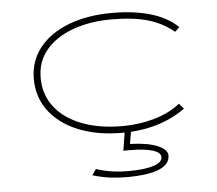

<svg xmlns="http://www.w3.org/2000/svg" viewBox="-48 -512 847 750"><g transform="rotate(-5 375.0 -137.0)"><path d="M417 11Q319 11 245.5 -19Q172 -49 131.5 -103Q91 -157 91 -228Q91 -299 132.5 -351Q174 -403 248 -431Q322 -459 418 -459Q503 -459 568 -440Q633 -421 675 -381L657 -364Q614 -400 557 -417Q500 -434 412 -434Q328 -434 261 -409.5Q194 -385 156 -339.5Q118 -294 118 -231Q118 -164 156 -115.5Q194 -67 262 -41Q330 -15 421 -15Q484 -15 544.5 -32Q605 -49 647 -83L665 -62Q563 11 417 11ZM418 185Q385 185 354 181Q323 177 286 166L302 143Q333 153 363.5 157.5Q394 162 431 162Q490 162 525.5 151Q561 140 561 119Q561 100 528.5 90.5Q496 81 440 81H415L428 0H453L443 57Q511 59 550 75Q589 91 589 115Q589 149 547 167Q505 185 418 185Z"/></g></svg>

Font: Inconsolata ExtraExpanded ExtraLight
Style: Regular
Weight: 200
Width: 8
Monospace: yes
Designer: Raph Levien, Cyreal, Brenton Simpson
Foundry: Raph Levien, Cyreal, Google
Version: Version 3.100; ttfautohint (v1.8.4.7-5d5b)